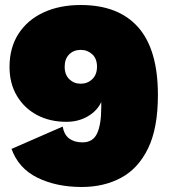

<svg xmlns="http://www.w3.org/2000/svg" viewBox="-20 -735 685 766"><path d="M306 11Q205 11 129.5 -26Q54 -63 26 -141L230 -230Q236 -197 256.5 -182Q277 -167 309 -167Q351 -167 367.5 -203Q384 -239 384 -308V-328Q368 -293 330.5 -271Q293 -249 245 -249Q179 -249 128 -276Q77 -303 47.5 -352.5Q18 -402 18 -468Q18 -545 54 -600.5Q90 -656 154 -685.5Q218 -715 302 -715Q453 -715 531.5 -626Q610 -537 610 -356Q610 -224 571 -143.5Q532 -63 463.5 -26Q395 11 306 11ZM302 -401Q329 -401 348 -419Q367 -437 367 -469Q367 -501 348 -518.5Q329 -536 302 -536Q274 -536 256 -518Q238 -500 238 -469Q238 -437 256.5 -419Q275 -401 302 -401Z"/></svg>

Font: Prodigy Sans Black
Style: Regular
Weight: 900
Designer: Wei Huang
Foundry: Wei Huang
Version: Version 1.003; ttfautohint (v1.8.3)